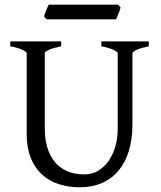

<svg xmlns="http://www.w3.org/2000/svg" viewBox="-20 -794 694 829"><path d="M622.6 -594.2Q589.4 -587.4 570.6 -579.1Q551.8 -570.8 551.8 -564V-255.9Q551.8 -191.9 536.1 -141.6Q520.5 -91.3 491.2 -56.6Q461.9 -22 419.9 -3.7Q377.9 14.6 325.2 14.6Q274.9 14.6 232.7 0.7Q190.4 -13.2 159.9 -41.7Q129.4 -70.3 112.3 -113.8Q95.2 -157.2 95.2 -216.8V-564Q95.2 -569.8 77.4 -578.6Q59.6 -587.4 24.4 -594.2V-615.2H244.1V-594.2Q210.9 -587.4 192.1 -579.1Q173.3 -570.8 173.3 -564V-241.2Q173.3 -194.3 184.3 -157.2Q195.3 -120.1 217 -94.2Q238.8 -68.4 270.5 -54.7Q302.2 -41 344.2 -41Q378.9 -41 405.8 -57.9Q432.6 -74.7 450.9 -102.1Q469.2 -129.4 478.8 -164.6Q488.3 -199.7 488.3 -235.8V-564Q488.3 -569.8 470.5 -578.6Q452.6 -587.4 417.5 -594.2V-615.2H622.6V-594.2ZM500.5 -762.2Q499.5 -756.8 497.1 -749.8Q494.6 -742.7 491.7 -735.6Q488.8 -728.5 486.1 -721.7Q483.4 -714.8 481.4 -710.4H181.2L170.4 -722.7Q171.4 -728 173.8 -734.9Q176.3 -741.7 179.2 -748.8Q182.1 -755.9 185.1 -762.5Q188 -769 190.4 -773.9H489.7L500.5 -762.2Z"/></svg>

Font: Gentium
Style: Regular
Weight: 400
Designer: J. Victor Gaultney
Version: Version 1.03; 2011; OFL 1.1 release